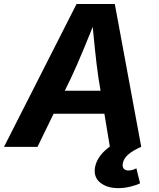

<svg xmlns="http://www.w3.org/2000/svg" viewBox="-42 -748 808 978"><path d="M-21.6 0 347.9 -727.5H542.8L677.4 0H517.7L459.5 -351Q450 -416.5 441.4 -498.6Q432.8 -580.8 424.7 -676.2H457.1Q419.1 -582.8 385.4 -500.9Q351.6 -418.9 319.8 -351L149 0ZM161.8 -168.8 181 -285.8H569.1L549.8 -168.8ZM559.7 210.3Q503.5 210.3 468.7 182.4Q433.8 154.5 441.9 104.8Q447.5 72.5 470.2 43.2Q493 14 526.9 -7.8L677.4 0Q634.6 18.6 611.4 38.8Q588.1 59 583.5 84.3Q580.6 101.5 588.2 111Q595.8 120.4 613 120.4Q624.2 120.4 634.3 117.1Q644.4 113.8 652.6 109.1L671.5 185.6Q651.9 195.7 620.9 203Q590 210.3 559.7 210.3Z"/></svg>

Font: Inter Variable
Style: Italic
Weight: 400
Italic angle: -9.39999°
Designer: Rasmus Andersson
Foundry: rsms
Version: Version 4.001;git-9221beed3